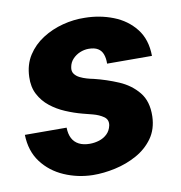

<svg xmlns="http://www.w3.org/2000/svg" viewBox="-72 -601 636 673"><g transform="rotate(-10 246.0 -264.0)"><path d="M292 -151.4Q295.9 -171.9 280 -182.9Q264.2 -193.8 242.4 -199.5Q220.7 -205.1 207.5 -208.5Q177.7 -216.3 148.4 -228.8Q119.1 -241.2 95.5 -260Q71.8 -278.8 57.9 -305.4Q43.9 -332 45.4 -367.7Q46.9 -411.6 67.6 -443.8Q88.4 -476.1 121.6 -497.3Q154.8 -518.6 194.1 -528.8Q233.4 -539.1 272.5 -538.1Q326.2 -537.6 373.8 -519Q421.4 -500.5 451.4 -462.4Q481.4 -424.3 481.9 -365.7L322.3 -366.2Q322.8 -385.3 317.6 -399.4Q312.5 -413.6 300.3 -421.1Q288.1 -428.7 267.1 -428.7Q251.5 -428.7 236.3 -422.4Q221.2 -416 210.2 -404.3Q199.2 -392.6 196.3 -376Q193.4 -361.8 200.2 -352.3Q207 -342.8 218.8 -336.9Q230.5 -331.1 243.4 -327.4Q256.3 -323.7 266.6 -321.8Q311 -311 352.8 -293.2Q394.5 -275.4 421.1 -242.9Q447.8 -210.4 446.3 -156.7Q444.8 -111.3 421.9 -79.3Q398.9 -47.4 363 -27.6Q327.1 -7.8 285.9 1.2Q244.6 10.3 206.1 9.8Q152.3 8.8 104.5 -12Q56.6 -32.7 26.6 -72.5Q-3.4 -112.3 -4.9 -170.4L143.6 -169.9Q144 -147 152.1 -131.6Q160.2 -116.2 175.8 -108.2Q191.4 -100.1 214.4 -100.1Q231.4 -100.1 247.8 -105.2Q264.2 -110.4 276.1 -121.8Q288.1 -133.3 292 -151.4Z"/></g></svg>

Font: Roboto Black
Style: Italic
Weight: 900
Italic angle: -12°
Designer: Christian Robertson
Foundry: Google
Version: Version 3.0; 2020